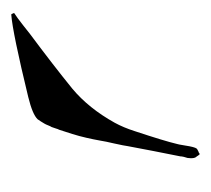

<svg xmlns="http://www.w3.org/2000/svg" viewBox="-37 -344 383 349"><g transform="rotate(90 154.5 -169.5)"><path d="M156.2 -29.3Q188 -37.1 196.8 -46.4Q198.7 -48.8 200.7 -52.2Q203.1 -55.7 204.6 -58.6Q206.1 -61 207.8 -65.4Q209.5 -69.8 210.9 -71.8Q211.9 -74.2 213.4 -79.1Q214.8 -84 215.8 -85.4Q219.7 -97.2 223.6 -109.6Q227.5 -122.1 230.5 -135.3Q233.4 -147.9 235.4 -159.2Q237.3 -170.9 240.7 -185.1Q245.1 -205.1 245.6 -210Q249 -228 254.4 -256.3Q258.8 -278.3 264.2 -305.7Q264.2 -308.1 265.1 -312Q266.1 -315.9 267.1 -318.8Q267.1 -321.3 267.6 -324.7Q267.6 -328.1 267.1 -330.6Q266.6 -333.5 264.2 -335.9Q260.3 -342.3 259.3 -340.8Q258.3 -339.4 255.9 -338.9Q250.5 -336.4 250 -335.4Q247.1 -331.5 244.6 -314.9Q242.2 -300.3 241.7 -299.8Q236.3 -276.9 218.3 -222.7Q211.9 -202.6 203.1 -186.5Q176.8 -139.2 141.1 -109.4Q97.7 -74.2 42 -32.7Q40 -31.2 25.9 -20Q11.7 -8.8 3.9 -3.9V-2.4Q4.4 -2.4 4.9 -0.5Q5.4 1.5 6.8 1.5Q39.6 -1 156.2 -29.3Z"/></g></svg>

Font: Urdu Khush Khati
Style: Regular
Weight: 400
Version: Version 001.500